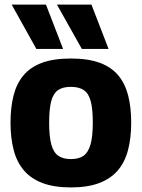

<svg xmlns="http://www.w3.org/2000/svg" viewBox="-20 -810 620 840"><path d="M26 -273Q26 -339 39 -391Q52 -443 82 -479.5Q112 -516 163 -535Q214 -554 290 -554Q366 -554 417 -535Q468 -516 498 -479.5Q528 -443 541 -391Q554 -339 554 -273Q554 -206 540 -153Q526 -100 495 -64Q464 -28 413.5 -9Q363 10 290 10Q217 10 166.5 -9Q116 -28 85 -64Q54 -100 40 -153Q26 -206 26 -273ZM195 -273Q195 -213 204.5 -178Q214 -143 235 -128.5Q256 -114 290 -114Q325 -114 345.5 -128.5Q366 -143 376 -178Q386 -213 386 -273Q386 -333 377 -367Q368 -401 347 -415.5Q326 -430 290 -430Q254 -430 233.5 -415.5Q213 -401 204 -367Q195 -333 195 -273ZM139 -596 31 -790H181L256 -596ZM338 -596 229 -790H380L455 -596Z"/></svg>

Font: Georama ExtraCondensed Thin
Style: Bold
Weight: 700
Version: Version 1.001